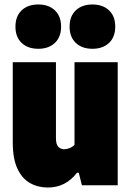

<svg xmlns="http://www.w3.org/2000/svg" viewBox="-20 -828 585 858"><path d="M194 10Q150 10 114.5 -9.8Q79 -29.5 58 -74Q37 -118.5 37 -193V-550H230V-211Q230 -182.5 240.8 -171.8Q251.5 -161 267 -161Q278.5 -161 291.8 -166.5Q305 -172 313 -181V-550H506V0H346L332 -56H324Q273 10 194 10ZM393 -610Q346.5 -610 318.8 -636.2Q291 -662.5 291 -709Q291 -755.5 318.8 -781.8Q346.5 -808 393 -808Q439.5 -808 467.2 -781.8Q495 -755.5 495 -709Q495 -662.5 467.2 -636.2Q439.5 -610 393 -610ZM151 -610Q104.5 -610 76.8 -636.2Q49 -662.5 49 -709Q49 -755.5 76.8 -781.8Q104.5 -808 151 -808Q197.5 -808 225.2 -781.8Q253 -755.5 253 -709Q253 -662.5 225.2 -636.2Q197.5 -610 151 -610Z"/></svg>

Font: Encode Sans Cnd Black
Style: Regular
Weight: 900
Width: 3
Designer: Multiple Designers
Foundry: Impallari Type
Version: Version 3.002; ttfautohint (v1.8.3) -l 8 -r 50 -G 200 -x 14 